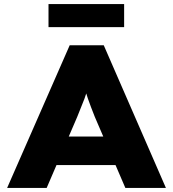

<svg xmlns="http://www.w3.org/2000/svg" viewBox="-20 -922 849 942"><path d="M15 0 322 -700H489L794 0H595L445 -349Q435 -375 426.5 -396.5Q418 -418 411 -439Q404 -460 397.5 -481Q391 -502 385 -525L421 -526Q415 -501 408.5 -479.5Q402 -458 394.5 -438Q387 -418 378 -396.5Q369 -375 359 -349L209 0ZM162 -112 223 -252H585L629 -112ZM218 -789V-902H589V-789Z"/></svg>

Font: Lexend Exa ExtraBold
Style: Regular
Weight: 800
Designer: Bonnie Shaver-Troup, Thomas Jockin
Foundry: Lexend
Version: Version 1.007